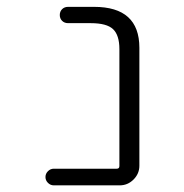

<svg xmlns="http://www.w3.org/2000/svg" viewBox="-20 -565 540 563"><path d="M330.1 -420.9Q330.1 -461.9 311.5 -479.5Q293 -497.1 246.1 -497.1H179.7Q168.9 -497.1 162.1 -503.9Q155.3 -510.7 155.3 -521Q155.3 -531.2 162.1 -538.1Q168.9 -544.9 179.7 -544.9H255.9Q388.7 -544.9 388.7 -424.8V-79.1Q388.7 -55.7 371.6 -38.6Q354.5 -21.5 331.1 -21.5H137.7Q127.9 -21.5 120.6 -28.8Q113.3 -36.1 113.3 -45.9Q113.3 -55.7 120.6 -63Q127.9 -70.3 137.7 -70.3H322.3Q330.1 -70.3 330.1 -78.1Z"/></svg>

Font: Rounded Mgen+ 1mn light
Style: Regular
Weight: 200
Designer: [Source Han Sans]
Ryoko NISHIZUKA  (kana & ideographs); Paul D. Hunt (Latin, Greek & Cyrillic); Wenlong ZHANG  (bopomofo
Version: Version 1.059.20150602